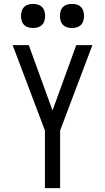

<svg xmlns="http://www.w3.org/2000/svg" viewBox="-20 -967 540 987"><path d="M211 0V-296L45 -735H128L250 -399L372 -735H455L289 -296V0ZM350 -823Q338 -823 325.5 -826.5Q313 -830 304 -839Q295 -848 291.5 -860.5Q288 -873 288 -885Q288 -897 291.5 -909.5Q295 -922 304 -931Q313 -940 325.5 -943.5Q338 -947 350 -947Q362 -947 374.5 -943.5Q387 -940 396 -931Q405 -922 408.5 -909.5Q412 -897 412 -885Q412 -873 408.5 -860.5Q405 -848 396 -839Q387 -830 374.5 -826.5Q362 -823 350 -823ZM150 -823Q138 -823 125.5 -826.5Q113 -830 104 -839Q95 -848 91.5 -860.5Q88 -873 88 -885Q88 -897 91.5 -909.5Q95 -922 104 -931Q113 -940 125.5 -943.5Q138 -947 150 -947Q162 -947 174.5 -943.5Q187 -940 196 -931Q205 -922 208.5 -909.5Q212 -897 212 -885Q212 -873 208.5 -860.5Q205 -848 196 -839Q187 -830 174.5 -826.5Q162 -823 150 -823Z"/></svg>

Font: Iosevka
Style: Regular
Weight: 400
Monospace: yes
Designer: Belleve Invis
Foundry: Belleve Invis
Version: Version 33.2.3; ttfautohint (v1.8.4)